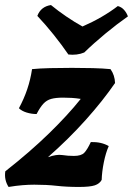

<svg xmlns="http://www.w3.org/2000/svg" viewBox="-31 -732 527 761"><path d="M3 9Q-15 -19 -10 -53Q88 -130 163 -203Q238 -276 289 -340Q270 -343 253 -344Q236 -345 219 -345Q190 -345 172 -340Q154 -335 141 -321Q128 -307 114 -280Q94 -280 74.5 -286Q55 -292 44 -303Q64 -340 77 -378.5Q90 -417 96 -458Q126 -461 167.5 -462Q209 -463 254 -463Q298 -463 337 -462Q376 -461 407 -458Q424 -434 425 -403Q377 -333 309 -257Q241 -181 159 -109Q193 -121 215.5 -117.5Q238 -114 262 -114Q291 -114 303 -126.5Q315 -139 329 -169Q371 -170 400 -153Q388 -126 380.5 -88.5Q373 -51 372 -19Q364 -4 345 2.5Q326 9 281 9Q233 9 193.5 4.5Q154 0 105 0Q83 0 58 2Q33 4 3 9ZM240 -516Q214 -554 182 -594Q150 -634 117 -669Q131 -706 171 -712Q199 -689 232 -666.5Q265 -644 296 -627Q376 -662 436 -708Q451 -704 461 -692.5Q471 -681 476 -667Q433 -637 387 -599Q341 -561 303 -524Q289 -518 272.5 -516Q256 -514 240 -516Z"/></svg>

Font: Vollkorn
Style: Bold Italic
Weight: 700
Italic angle: -11°
Designer: Friedrich Althausen
Foundry: Friedrich Althausen
Version: Version 5.000; ttfautohint (v1.8.3)